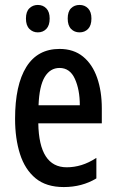

<svg xmlns="http://www.w3.org/2000/svg" viewBox="-20 -747 470 777"><path d="M221 -549Q278 -549 316 -518Q354 -487 373 -432.5Q392 -378 392 -309V-248H135Q138 -70 250 -70Q280 -70 309.5 -79Q339 -88 370 -108V-25Q312 10 238 10Q167 10 124 -25.5Q81 -61 61 -123.5Q41 -186 41 -266Q41 -403 86.5 -476Q132 -549 221 -549ZM221 -472Q183 -472 161 -435.5Q139 -399 136 -321H303Q303 -384 283 -428Q263 -472 221 -472ZM85 -672Q85 -700 99 -713.5Q113 -727 133 -727Q154 -727 167.5 -713Q181 -699 181 -672Q181 -644 167.5 -630Q154 -616 133 -616Q113 -616 99 -630Q85 -644 85 -672ZM254 -672Q254 -700 267.5 -713.5Q281 -727 302 -727Q323 -727 336.5 -713Q350 -699 350 -672Q350 -644 336.5 -630Q323 -616 302 -616Q281 -616 267.5 -630Q254 -644 254 -672Z"/></svg>

Font: Noto Sans ExtraCondensed Medium
Style: Regular
Weight: 500
Width: 2
Designer: Monotype Design Team
Foundry: Monotype Imaging Inc.
Version: Version 2.013; ttfautohint (v1.8.4.7-5d5b)